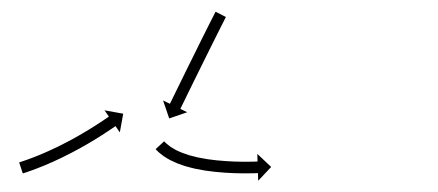

<svg xmlns="http://www.w3.org/2000/svg" viewBox="-20 -282 755 331"><path d="M14.9 -2.6C14.3 -2.4 13.7 -2.2 13 -2L19.3 17C19.9 16.8 20.5 16.6 21.1 16.4C23 15.8 24.8 15.2 26.6 14.6C26.6 14.6 26.6 14.6 26.6 14.6C26.6 14.6 26.6 14.6 26.6 14.6C29.4 13.6 32.2 12.6 35 11.6C35 11.6 35 11.6 35 11.6C35 11.6 35.1 11.6 35.1 11.6C38.7 10.3 42.2 8.9 45.8 7.6C45.8 7.6 45.8 7.6 45.9 7.6C45.9 7.6 45.9 7.5 45.9 7.5C50.1 5.9 54.3 4.2 58.5 2.5C58.5 2.5 58.5 2.5 58.5 2.4C58.6 2.4 58.6 2.4 58.6 2.4C63.2 0.5 67.9 -1.6 72.5 -3.6C72.5 -3.6 72.5 -3.6 72.5 -3.6C72.5 -3.7 72.6 -3.7 72.6 -3.7C77.5 -5.9 82.4 -8.2 87.2 -10.5C87.2 -10.5 87.2 -10.5 87.3 -10.5C87.3 -10.6 87.3 -10.6 87.3 -10.6C92.3 -13 97.3 -15.5 102.2 -18.1C102.2 -18.1 102.2 -18.1 102.3 -18.1C102.3 -18.1 102.3 -18.1 102.3 -18.1C107.2 -20.7 112.1 -23.3 117 -26C117 -26 117 -26 117.1 -26C117.1 -26 117.1 -26 117.1 -26C121.8 -28.6 126.5 -31.3 131.1 -34C131.1 -34 131.2 -34 131.2 -34C131.2 -34 131.2 -34 131.2 -34C135.6 -36.6 139.9 -39.2 144.2 -41.8C144.2 -41.8 144.2 -41.8 144.2 -41.8C144.2 -41.8 144.2 -41.8 144.2 -41.8C148.1 -44.2 151.9 -46.6 155.7 -49C155.7 -49 155.7 -49 155.7 -49C155.7 -49 155.8 -49 155.8 -49C159 -51.1 162.2 -53.2 165.3 -55.3L165.4 -55.3L165.4 -55.3C167.8 -56.9 170.3 -58.6 172.7 -60.2L172.7 -60.2L172.7 -60.2C174.3 -61.3 175.9 -62.4 177.4 -63.4L177.4 -63.4L177.4 -63.4C178 -63.8 178.5 -64.2 179.1 -64.6L186.6 -53.8L192.4 -86L160.2 -91.8L167.7 -81C167.1 -80.6 166.6 -80.3 166 -79.9L166 -79.9L166.1 -79.9C164.5 -78.8 163 -77.8 161.5 -76.7L161.5 -76.8L161.5 -76.8C159.1 -75.1 156.7 -73.5 154.3 -71.9L154.3 -72L154.3 -72C151.2 -69.9 148.1 -67.9 144.9 -65.8C144.9 -65.8 144.9 -65.9 145 -65.9C145 -65.9 145 -65.9 145 -65.9C141.2 -63.5 137.5 -61.2 133.7 -58.8C133.7 -58.8 133.7 -58.8 133.8 -58.8C133.8 -58.9 133.8 -58.9 133.8 -58.9C129.6 -56.3 125.3 -53.8 121.1 -51.3C121.1 -51.3 121.1 -51.3 121.1 -51.3C121.1 -51.3 121.1 -51.3 121.1 -51.3C116.6 -48.7 112 -46.1 107.4 -43.5C107.4 -43.5 107.4 -43.5 107.4 -43.5C107.4 -43.5 107.4 -43.5 107.4 -43.5C102.6 -40.9 97.8 -38.3 93 -35.8C93 -35.8 93 -35.8 93.1 -35.8C93.1 -35.8 93.1 -35.9 93.1 -35.9C88.2 -33.4 83.4 -30.9 78.5 -28.5C78.5 -28.5 78.5 -28.5 78.5 -28.5C78.5 -28.6 78.6 -28.6 78.6 -28.6C73.8 -26.3 69 -24 64.2 -21.9C64.2 -21.9 64.3 -21.9 64.3 -21.9C64.3 -21.9 64.3 -21.9 64.3 -21.9C59.8 -19.9 55.3 -17.9 50.8 -16C50.8 -16 50.8 -16 50.8 -16C50.8 -16 50.9 -16 50.9 -16C46.8 -14.3 42.7 -12.7 38.6 -11.1C38.6 -11.1 38.6 -11.1 38.6 -11.1C38.6 -11.1 38.7 -11.1 38.7 -11.1C35.2 -9.8 31.7 -8.5 28.2 -7.2C28.2 -7.2 28.2 -7.2 28.2 -7.2C28.3 -7.2 28.3 -7.2 28.3 -7.2C25.6 -6.2 22.9 -5.3 20.2 -4.4C20.2 -4.4 20.2 -4.4 20.2 -4.4C20.2 -4.4 20.2 -4.4 20.2 -4.4C18.5 -3.8 16.7 -3.2 14.9 -2.6ZM368.5 -250.9C368.8 -251.5 369.1 -252.1 369.4 -252.7L351.7 -261.8C351.4 -261.2 351.1 -260.6 350.7 -260C349.9 -258.3 349 -256.7 348.2 -255C346.9 -252.4 345.5 -249.8 344.2 -247.2C342.5 -243.8 340.8 -240.4 339.1 -237.1C337.1 -233.1 335.1 -229.1 333.1 -225.1C330.9 -220.6 328.6 -216.1 326.4 -211.7C324 -206.9 321.7 -202.1 319.3 -197.3C316.8 -192.4 314.4 -187.5 312 -182.5C309.5 -177.6 307.1 -172.6 304.6 -167.7C302.3 -162.9 299.9 -158.1 297.6 -153.4C295.4 -148.9 293.2 -144.4 291 -139.9C289 -135.9 287 -131.9 285.1 -127.9C283.4 -124.5 281.8 -121.1 280.1 -117.7C278.8 -115.1 277.5 -112.5 276.3 -109.9C275.4 -108.2 274.6 -106.5 273.8 -104.8C273.5 -104.2 273.2 -103.6 272.9 -103.1L261.1 -108.8L271.7 -77.8L302.7 -88.5L290.9 -94.3C291.2 -94.9 291.5 -95.5 291.8 -96.1C292.6 -97.7 293.4 -99.4 294.2 -101.1C295.5 -103.7 296.8 -106.3 298.1 -108.9C299.7 -112.3 301.4 -115.7 303 -119.1C305 -123.1 307 -127.1 308.9 -131.1C311.1 -135.6 313.3 -140.1 315.5 -144.5C317.9 -149.3 320.2 -154.1 322.6 -158.9C325 -163.8 327.5 -168.7 329.9 -173.7C332.3 -178.6 334.8 -183.5 337.2 -188.4C339.6 -193.2 341.9 -198 344.3 -202.7C346.5 -207.2 348.8 -211.7 351 -216.1C353 -220.1 355 -224.1 357 -228.1C358.7 -231.4 360.4 -234.8 362.1 -238.2C363.4 -240.7 364.7 -243.3 366 -245.9C366.8 -247.6 367.7 -249.2 368.5 -250.9ZM264.3 -37C263.9 -37.5 263.4 -38 263 -38.4L248.3 -24.9C248.7 -24.4 249.2 -23.9 249.7 -23.4C249.7 -23.4 249.7 -23.3 249.8 -23.3C249.8 -23.2 249.8 -23.2 249.8 -23.2C251.3 -21.7 252.8 -20.3 254.3 -18.9C254.3 -18.9 254.4 -18.8 254.5 -18.8C254.5 -18.7 254.6 -18.7 254.6 -18.7C257 -16.6 259.6 -14.7 262.1 -12.8C262.1 -12.8 262.2 -12.7 262.3 -12.7C262.4 -12.6 262.5 -12.6 262.5 -12.6C265.9 -10.3 269.4 -8.2 272.9 -6.3C272.9 -6.3 273 -6.2 273.1 -6.2C273.2 -6.1 273.2 -6.1 273.2 -6.1C277.5 -4 281.8 -2 286.1 -0.2C286.1 -0.2 286.2 -0.2 286.3 -0.1C286.4 -0.1 286.5 -0.1 286.5 -0.1C291.3 1.8 296.2 3.4 301.2 5C301.2 5 301.3 5 301.3 5C301.4 5 301.5 5 301.5 5C306.8 6.5 312.1 7.9 317.5 9.1C317.5 9.1 317.6 9.1 317.6 9.1C317.7 9.1 317.7 9.1 317.7 9.1C323.2 10.2 328.8 11.3 334.4 12.2C334.4 12.2 334.4 12.2 334.5 12.2C334.5 12.2 334.5 12.2 334.5 12.2C340.1 13 345.7 13.7 351.3 14.3C351.3 14.3 351.3 14.3 351.3 14.3C351.4 14.3 351.4 14.3 351.4 14.3C356.8 14.9 362.2 15.3 367.6 15.7C367.6 15.7 367.6 15.7 367.7 15.7C367.7 15.7 367.7 15.7 367.7 15.7C372.8 16 377.8 16.3 382.9 16.5C382.9 16.5 382.9 16.5 382.9 16.5C382.9 16.5 383 16.5 383 16.5C387.5 16.6 392 16.7 396.5 16.8C396.5 16.8 396.5 16.8 396.6 16.8C396.6 16.8 396.6 16.8 396.6 16.8C400.4 16.8 404.2 16.8 408 16.8C408 16.8 408.1 16.8 408.1 16.8C408.1 16.8 408.1 16.8 408.1 16.8C411 16.8 414 16.7 416.9 16.7L416.9 16.7L417 16.7C418.9 16.6 420.7 16.6 422.6 16.5L422.6 16.5L422.7 16.5C423.3 16.5 424 16.5 424.7 16.5L425.1 29.6L447.5 5.8L423.6 -16.7L424 -3.5C423.4 -3.5 422.7 -3.5 422.1 -3.5L422.1 -3.5L422.1 -3.5C420.2 -3.4 418.4 -3.4 416.5 -3.3L416.5 -3.3L416.5 -3.3C413.7 -3.3 410.8 -3.2 407.9 -3.2C407.9 -3.2 407.9 -3.2 407.9 -3.2C407.9 -3.2 408 -3.2 408 -3.2C404.2 -3.2 400.5 -3.2 396.7 -3.2C396.7 -3.2 396.8 -3.2 396.8 -3.2C396.8 -3.2 396.8 -3.2 396.8 -3.2C392.4 -3.3 388 -3.4 383.6 -3.5C383.6 -3.5 383.6 -3.5 383.6 -3.5C383.6 -3.5 383.7 -3.5 383.7 -3.5C378.7 -3.7 373.8 -4 368.9 -4.3C368.9 -4.3 368.9 -4.3 369 -4.3C369 -4.3 369 -4.3 369 -4.3C363.8 -4.6 358.6 -5.1 353.3 -5.6C353.3 -5.6 353.4 -5.6 353.4 -5.6C353.4 -5.6 353.5 -5.6 353.5 -5.6C348.1 -6.2 342.7 -6.8 337.4 -7.6C337.4 -7.6 337.4 -7.6 337.5 -7.6C337.5 -7.6 337.6 -7.6 337.6 -7.6C332.3 -8.4 327 -9.4 321.7 -10.5C321.7 -10.5 321.7 -10.5 321.8 -10.5C321.9 -10.4 321.9 -10.4 321.9 -10.4C316.9 -11.6 311.8 -12.8 306.9 -14.2C306.9 -14.2 306.9 -14.2 307 -14.2C307.1 -14.2 307.1 -14.1 307.1 -14.1C302.5 -15.6 298 -17.1 293.5 -18.8C293.5 -18.8 293.6 -18.8 293.7 -18.7C293.7 -18.7 293.8 -18.7 293.8 -18.7C289.9 -20.3 286 -22 282.2 -23.9C282.2 -23.9 282.3 -23.9 282.4 -23.9C282.5 -23.8 282.6 -23.8 282.6 -23.8C279.5 -25.5 276.5 -27.3 273.5 -29.2C273.5 -29.2 273.6 -29.2 273.7 -29.1C273.8 -29.1 273.9 -29 273.9 -29C271.7 -30.6 269.6 -32.2 267.6 -33.9C267.6 -33.9 267.6 -33.9 267.7 -33.8C267.7 -33.7 267.8 -33.7 267.8 -33.7C266.6 -34.8 265.3 -36 264.1 -37.2C264.1 -37.2 264.2 -37.2 264.2 -37.1C264.2 -37.1 264.3 -37 264.3 -37Z"/></svg>

Font: FRB American Cursive Just Arrows Extralight
Style: Italic
Weight: 200
Italic angle: -25°
Version: Version 2.0;Modular Font Editor K font №1